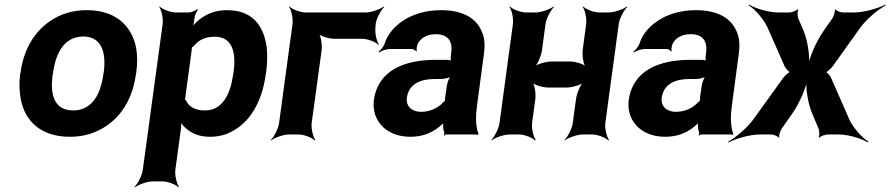

<svg xmlns="http://www.w3.org/2000/svg" viewBox="-20 -582 3854 831"><path d="M69 -269 67 -259C62 -220 64 -185 70 -152C88 -58 157 10 282 10C322 10 359 3 392 -11C484 -49 551 -134 568 -259L570 -269C575 -308 575 -343 569 -376C550 -470 481 -538 356 -538C316 -538 280 -531 247 -518C154 -479 86 -394 69 -269ZM429 -269 427 -259C416 -176 379 -104 297 -104C213 -104 196 -175 208 -259L210 -269C221 -351 258 -424 340 -424C422 -424 440 -352 429 -269Z M821 -500 822 -503C822 -514 830 -533 837 -539L834 -542C827 -536 808 -528 796 -528H741C717 -528 682 -542 671 -554L669 -552C679 -539 687 -502 684 -478L598 153C595 177 576 214 562 227L564 229C579 217 617 203 641 203H682C706 203 742 217 753 229L755 227C745 214 736 177 739 153L763 -24C765 -37 765 -54 761 -62L758 -60C761 -52 772 -38 781 -30C806 -6 840 10 889 10C922 10 953 3 980 -11C1062 -52 1114 -141 1130 -259L1132 -270C1137 -310 1138 -347 1134 -380C1121 -469 1074 -538 963 -538C910 -538 872 -521 840 -495C829 -486 813 -470 809 -461L812 -460C817 -469 820 -487 821 -500ZM867 -104C824 -104 798 -120 785 -147C784 -149 778 -155 777 -154L780 -151C781 -152 783 -165 783 -168L809 -360C809 -363 811 -377 810 -378L807 -375C808 -374 818 -382 820 -384C840 -409 868 -423 910 -423C989 -423 1002 -349 991 -270L989 -259C978 -180 946 -104 867 -104Z M1605 -464 1606 -478C1609 -502 1629 -539 1643 -552L1641 -554C1626 -542 1587 -528 1563 -528H1303C1279 -528 1244 -542 1233 -554L1231 -552C1241 -539 1249 -502 1246 -478L1188 -50C1185 -26 1166 11 1152 24L1153 26C1168 14 1207 0 1231 0H1272C1296 0 1331 14 1342 26L1345 24C1335 11 1326 -26 1329 -50L1372 -364C1375 -388 1369 -428 1358 -440L1356 -438C1366 -425 1405 -414 1429 -414H1548C1572 -414 1607 -400 1618 -388L1620 -390C1610 -403 1602 -440 1605 -464Z M2045 -128 2075 -352C2079 -383 2078 -410 2070 -433C2048 -501 1987 -538 1889 -538C1820 -538 1761 -519 1718 -488C1688 -467 1659 -436 1646 -397C1642 -382 1628 -365 1618 -358L1621 -355C1630 -362 1653 -370 1668 -370H1761C1769 -370 1779 -364 1781 -359L1784 -361C1782 -366 1784 -383 1787 -390C1800 -419 1830 -434 1866 -434C1919 -434 1940 -404 1933 -353L1931 -338C1930 -331 1931 -318 1934 -314L1937 -317C1934 -321 1921 -323 1914 -323H1866C1732 -323 1616 -279 1598 -148C1595 -125 1598 -104 1604 -85C1623 -30 1676 10 1757 10C1814 10 1857 -11 1889 -40C1894 -44 1900 -50 1902 -54L1899 -55C1897 -51 1898 -43 1898 -37C1898 -26 1900 -16 1903 -7C1904 -5 1902 1 1901 3L1903 5C1904 3 1909 0 1912 0H2044C2046 0 2048 2 2049 3L2051 1C2050 0 2049 -2 2049 -4C2049 -5 2051 -7 2051 -7L2048 -10C2039 -43 2038 -80 2045 -128ZM1741 -159C1749 -218 1799 -240 1860 -240H1889C1903 -240 1928 -246 1936 -253L1933 -256C1925 -249 1916 -225 1914 -211L1907 -162C1907 -159 1905 -145 1907 -143L1910 -146C1908 -148 1899 -141 1897 -138C1876 -115 1842 -98 1802 -98C1763 -98 1736 -122 1741 -159Z M2600 -50 2658 -478C2661 -502 2681 -539 2695 -552L2693 -554C2678 -542 2639 -528 2615 -528H2574C2550 -528 2515 -542 2504 -554L2502 -552C2512 -539 2520 -502 2517 -478L2502 -366C2499 -342 2505 -302 2516 -290L2518 -292C2508 -305 2469 -316 2445 -316H2369C2345 -316 2304 -305 2290 -292L2292 -290C2307 -302 2323 -342 2326 -366L2341 -478C2344 -502 2364 -539 2378 -552L2376 -554C2361 -542 2322 -528 2298 -528H2257C2233 -528 2198 -542 2187 -554L2185 -552C2195 -539 2203 -502 2200 -478L2142 -50C2139 -26 2120 11 2106 24L2107 26C2122 14 2161 0 2185 0H2226C2250 0 2285 14 2296 26L2299 24C2289 11 2280 -26 2283 -50L2297 -153C2300 -177 2294 -217 2283 -229L2281 -227C2291 -214 2330 -203 2354 -203H2430C2454 -203 2495 -214 2509 -227L2507 -229C2492 -217 2476 -177 2473 -153L2459 -50C2456 -26 2437 11 2423 24L2424 26C2439 14 2478 0 2502 0H2543C2567 0 2602 14 2613 26L2616 24C2606 11 2597 -26 2600 -50Z M3148 -128 3178 -352C3182 -383 3181 -410 3173 -433C3151 -501 3090 -538 2992 -538C2923 -538 2864 -519 2821 -488C2791 -467 2762 -436 2749 -397C2745 -382 2731 -365 2721 -358L2724 -355C2733 -362 2756 -370 2771 -370H2864C2872 -370 2882 -364 2884 -359L2887 -361C2885 -366 2887 -383 2890 -390C2903 -419 2933 -434 2969 -434C3022 -434 3043 -404 3036 -353L3034 -338C3033 -331 3034 -318 3037 -314L3040 -317C3037 -321 3024 -323 3017 -323H2969C2835 -323 2719 -279 2701 -148C2698 -125 2701 -104 2707 -85C2726 -30 2779 10 2860 10C2917 10 2960 -11 2992 -40C2997 -44 3003 -50 3005 -54L3002 -55C3000 -51 3001 -43 3001 -37C3001 -26 3003 -16 3006 -7C3007 -5 3005 1 3004 3L3006 5C3007 3 3012 0 3015 0H3147C3149 0 3151 2 3152 3L3154 1C3153 0 3152 -2 3152 -4C3152 -5 3154 -7 3154 -7L3151 -10C3142 -43 3141 -80 3148 -128ZM2844 -159C2852 -218 2902 -240 2963 -240H2992C3006 -240 3031 -246 3039 -253L3036 -256C3028 -249 3019 -225 3017 -211L3010 -162C3010 -159 3008 -145 3010 -143L3013 -146C3011 -148 3002 -141 3000 -138C2979 -115 2945 -98 2905 -98C2866 -98 2839 -122 2844 -159Z M3458 -449 3435 -502C3431 -511 3431 -533 3435 -540L3432 -542C3427 -535 3405 -528 3395 -528H3349C3305 -528 3249 -546 3222 -562L3220 -559C3247 -543 3285 -500 3302 -463L3376 -295C3380 -287 3395 -268 3403 -268V-272C3395 -272 3376 -253 3370 -245L3241 -66C3214 -28 3162 15 3132 31L3133 35C3163 18 3226 0 3270 0H3317C3327 0 3347 7 3350 14L3353 12C3350 5 3358 -17 3363 -25L3408 -89C3440 -134 3470 -204 3475 -243H3471C3466 -204 3476 -134 3496 -89L3523 -25C3526 -17 3528 5 3523 12L3526 14C3531 7 3553 0 3563 0H3610C3653 0 3709 18 3736 34L3739 31C3712 15 3673 -28 3656 -65L3577 -245C3574 -253 3559 -272 3551 -272V-268C3559 -268 3578 -287 3584 -295L3704 -463C3731 -500 3783 -543 3814 -559L3812 -562C3781 -546 3719 -528 3676 -528H3629C3619 -528 3599 -535 3596 -542L3593 -540C3596 -533 3588 -511 3583 -503L3545 -449C3513 -403 3482 -332 3477 -293H3481C3486 -332 3477 -404 3458 -449Z"/></svg>

Font: Asimov
Style: EdgeIt
Weight: 500
Designer: Google
Version: Version 2.000980: 2014